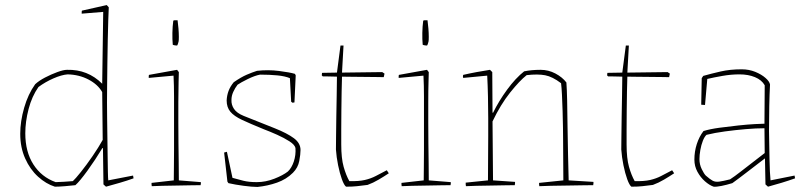

<svg xmlns="http://www.w3.org/2000/svg" viewBox="-20 -732 3179 759"><path d="M197 6Q162 -5 130.5 -33.5Q99 -62 79.5 -105.5Q60 -149 60 -203Q60 -252 75.5 -306Q91 -360 119 -399Q134 -413 158 -425.5Q182 -438 206.5 -447Q231 -456 245 -456Q327 -458 384 -401L388 -685L303 -678Q303 -681 303 -684.5Q303 -688 304 -690L402 -712L410 -703Q409 -687 408 -652.5Q407 -618 406 -574Q405 -530 404.5 -483.5Q404 -437 403.5 -395.5Q403 -354 403 -326Q403 -301 403.5 -265Q404 -229 404.5 -189.5Q405 -150 405.5 -114.5Q406 -79 406.5 -53Q407 -27 408 -19L506 -38L508 -27Q483 -18 454 -9.5Q425 -1 399 6L389 -3L387 -146L385 -147Q356 -99 325.5 -57Q295 -15 278 0Q261 2 237 4Q213 6 197 6ZM268 -16Q278 -25 300 -52.5Q322 -80 346 -115Q370 -150 386 -179L384 -368Q367 -398 330 -417.5Q293 -437 247 -438Q223 -436 191 -422Q159 -408 132 -388Q106 -351 93 -301Q80 -251 80 -205Q80 -132 112 -82Q144 -32 200 -12Q213 -12 233.5 -13.5Q254 -15 268 -16Z M580 4Q579 0 579 -9L667 -19Q667 -38 667.5 -71.5Q668 -105 668 -139Q668 -173 668 -193Q668 -224 668 -265Q668 -306 668 -350Q668 -394 666 -433L568 -424Q568 -427 568 -430.5Q568 -434 569 -436L680 -456L687 -447L686 -409Q685 -375 685 -328.5Q685 -282 685 -248Q685 -210 685.5 -166.5Q686 -123 686.5 -84Q687 -45 687 -19L774 -12Q774 -10 774 -6.5Q774 -3 773 0Q760 0 734 0.5Q708 1 678 1.5Q648 2 621.5 2.5Q595 3 580 4ZM663 -555Q661 -576 661.5 -602Q662 -628 665 -650Q667 -652 670.5 -652Q674 -652 678 -652H682Q684 -638 685.5 -619.5Q687 -601 687 -586.5Q687 -572 686 -568Q686 -566 683.5 -559Q681 -552 680 -552Q678 -552 673 -552.5Q668 -553 663 -555Z M998 7Q977 7 943 2.5Q909 -2 883 -8L879 -14L867 -120L866 -129L877 -132L899 -29Q920 -23 942 -17.5Q964 -12 995 -12Q1030 -12 1064.5 -25.5Q1099 -39 1118 -54Q1133 -68 1141.5 -93.5Q1150 -119 1148 -147Q1145 -160 1124 -173.5Q1103 -187 1075 -199.5Q1047 -212 1023 -221Q969 -243 937 -258Q905 -273 890.5 -290.5Q876 -308 876 -335Q877 -355 883.5 -372.5Q890 -390 904 -407Q933 -427 955 -436.5Q977 -446 996 -452Q1040 -457 1083 -451.5Q1126 -446 1146 -440L1149 -434L1144 -327L1136 -326L1131 -330L1126 -423Q1107 -431 1076.5 -434Q1046 -437 1008 -437Q987 -433 959.5 -419.5Q932 -406 919 -397Q909 -384 902 -368.5Q895 -353 895 -337Q894 -318 905 -301.5Q916 -285 943 -274Q1016 -245 1066 -225Q1116 -205 1142 -185.5Q1168 -166 1168 -139Q1168 -122 1163 -95.5Q1158 -69 1138 -49Q1112 -23 1075 -10Q1038 3 998 7Z M1348 6Q1340 0 1331.5 -23.5Q1323 -47 1316.5 -79Q1310 -111 1308 -141Q1308 -158 1308.5 -192.5Q1309 -227 1309.5 -270Q1310 -313 1311 -355Q1312 -397 1312 -429Q1306 -429 1293 -429.5Q1280 -430 1269 -430Q1258 -430 1256 -430L1252 -434L1253 -444L1312 -445L1326 -552H1338L1332 -445L1491 -447L1500 -441L1497 -427Q1489 -427 1467 -427.5Q1445 -428 1418.5 -428Q1392 -428 1368 -428.5Q1344 -429 1332 -429Q1331 -405 1330.5 -369.5Q1330 -334 1329.5 -295Q1329 -256 1329 -220.5Q1329 -185 1329 -161Q1329 -106 1338.5 -72.5Q1348 -39 1361 -16Q1398 -15 1422 -20.5Q1446 -26 1466 -36.5Q1486 -47 1509 -59L1517 -47Q1499 -35 1477 -22Q1455 -9 1433 -1Q1409 2 1391.5 4Q1374 6 1348 6Z M1568 4Q1567 0 1567 -9L1655 -19Q1655 -38 1655.5 -71.5Q1656 -105 1656 -139Q1656 -173 1656 -193Q1656 -224 1656 -265Q1656 -306 1656 -350Q1656 -394 1654 -433L1556 -424Q1556 -427 1556 -430.5Q1556 -434 1557 -436L1668 -456L1675 -447L1674 -409Q1673 -375 1673 -328.5Q1673 -282 1673 -248Q1673 -210 1673.5 -166.5Q1674 -123 1674.5 -84Q1675 -45 1675 -19L1762 -12Q1762 -10 1762 -6.5Q1762 -3 1761 0Q1748 0 1722 0.5Q1696 1 1666 1.5Q1636 2 1609.5 2.5Q1583 3 1568 4ZM1651 -555Q1649 -576 1649.5 -602Q1650 -628 1653 -650Q1655 -652 1658.5 -652Q1662 -652 1666 -652H1670Q1672 -638 1673.5 -619.5Q1675 -601 1675 -586.5Q1675 -572 1674 -568Q1674 -566 1671.5 -559Q1669 -552 1668 -552Q1666 -552 1661 -552.5Q1656 -553 1651 -555Z M1822 4Q1821 1 1821 -2.5Q1821 -6 1821 -10L1909 -19Q1909 -63 1909.5 -106.5Q1910 -150 1910 -193Q1910 -224 1910 -265Q1910 -306 1909 -350.5Q1908 -395 1906 -433L1811 -424Q1809 -431 1811 -436Q1837 -442 1864 -447Q1891 -452 1917 -456L1926 -447L1927 -287L1929 -286Q1952 -333 1985 -378Q2018 -423 2052 -450Q2081 -456 2117 -456Q2148 -456 2175.5 -441.5Q2203 -427 2219 -406Q2221 -380 2222 -334.5Q2223 -289 2223.5 -234Q2224 -179 2225.5 -122.5Q2227 -66 2228 -19L2326 -13Q2326 -11 2326 -7Q2326 -3 2325 0Q2312 0 2283 0.5Q2254 1 2220 1.5Q2186 2 2156.5 2.5Q2127 3 2112 4Q2111 0 2111 -9L2207 -19L2206 -180Q2206 -198 2205.5 -228.5Q2205 -259 2204 -293.5Q2203 -328 2201.5 -357.5Q2200 -387 2198 -403Q2164 -429 2135 -434.5Q2106 -440 2062 -435Q2034 -413 1996.5 -366Q1959 -319 1927 -252L1929 -19L2016 -13Q2016 -11 2016 -8Q2016 -5 2015 0Q2002 0 1976 0.5Q1950 1 1920 1.5Q1890 2 1863.5 2.5Q1837 3 1822 4Z M2476 6Q2468 0 2459.5 -23.5Q2451 -47 2444.5 -79Q2438 -111 2436 -141Q2436 -158 2436.5 -192.5Q2437 -227 2437.5 -270Q2438 -313 2439 -355Q2440 -397 2440 -429Q2434 -429 2421 -429.5Q2408 -430 2397 -430Q2386 -430 2384 -430L2380 -434L2381 -444L2440 -445L2454 -552H2466L2460 -445L2619 -447L2628 -441L2625 -427Q2617 -427 2595 -427.5Q2573 -428 2546.5 -428Q2520 -428 2496 -428.5Q2472 -429 2460 -429Q2459 -405 2458.5 -369.5Q2458 -334 2457.5 -295Q2457 -256 2457 -220.5Q2457 -185 2457 -161Q2457 -106 2466.5 -72.5Q2476 -39 2489 -16Q2526 -15 2550 -20.5Q2574 -26 2594 -36.5Q2614 -47 2637 -59L2645 -47Q2627 -35 2605 -22Q2583 -9 2561 -1Q2537 2 2519.5 4Q2502 6 2476 6Z M2875 -8Q2852 -1 2832 3Q2812 7 2801 6Q2784 0 2766.5 -15.5Q2749 -31 2737 -53Q2725 -75 2725 -101Q2725 -133 2734.5 -162.5Q2744 -192 2761 -214Q2787 -222 2824 -227Q2861 -232 2898.5 -236Q2936 -240 2964.5 -241.5Q2993 -243 3002 -243L3003 -395Q2991 -416 2964.5 -427Q2938 -438 2903 -438Q2870 -438 2836 -432Q2802 -426 2776 -420L2767 -317L2752 -318L2754 -423L2760 -432Q2792 -441 2829 -449.5Q2866 -458 2912 -458Q2941 -458 2965.5 -448Q2990 -438 3006 -424Q3022 -410 3024 -398Q3022 -361 3021 -312.5Q3020 -264 3020 -214Q3021 -155 3022 -101.5Q3023 -48 3026 -19L3121 -38L3123 -27Q3098 -18 3070 -9.5Q3042 -1 3016 6L3006 -3L3004 -104V-106Q2970 -80 2933 -51.5Q2896 -23 2875 -8ZM2770 -38Q2787 -23 2797.5 -17.5Q2808 -12 2823 -14Q2838 -16 2866 -23Q2883 -34 2908 -53.5Q2933 -73 2959 -93Q2985 -113 3003 -127L3002 -225Q2969 -225 2928 -221.5Q2887 -218 2846 -212.5Q2805 -207 2773 -199Q2765 -192 2758.5 -175.5Q2752 -159 2748.5 -139Q2745 -119 2745 -103Q2745 -82 2754 -63.5Q2763 -45 2770 -38Z"/></svg>

Font: Labrada Thin
Style: Regular
Weight: 100
Designer: Mercedes Jáuregui
Foundry: Omnibus-Type Team
Version: Version 1.000; ttfautohint (v1.8.4.7-5d5b)